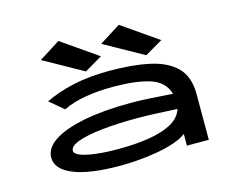

<svg xmlns="http://www.w3.org/2000/svg" viewBox="-98 -830 1196 983"><g transform="rotate(-15 500.0 -338.5)"><path d="M425 11Q265 11 179.5 -23.5Q94 -58 94 -120Q94 -171 150.5 -208Q207 -245 312 -265.5Q417 -286 561 -286Q605 -286 664 -282.5Q723 -279 781 -275Q761 -343 686.5 -366Q612 -389 493 -389Q413 -389 346 -377.5Q279 -366 227 -341L153 -403Q218 -435 303.5 -454Q389 -473 499 -473Q618 -473 708 -453.5Q798 -434 847.5 -384.5Q897 -335 897 -243V0H781V-62Q753 -41 709.5 -27Q666 -13 615 -4.5Q564 4 514.5 7.5Q465 11 425 11ZM210 -126Q210 -109 240.5 -97.5Q271 -86 322.5 -80Q374 -74 439 -74Q530 -74 603 -86Q676 -98 722.5 -124Q769 -150 783 -194Q731 -197 673.5 -199.5Q616 -202 573 -202Q464 -202 382.5 -193Q301 -184 255.5 -167Q210 -150 210 -126ZM380 -501 172 -617 284 -688 474 -556ZM700 -501 492 -617 604 -688 794 -556Z"/></g></svg>

Font: Inconsolata UltraExpanded SemiBold
Style: Regular
Weight: 600
Width: 9
Monospace: yes
Designer: Raph Levien, Cyreal, Brenton Simpson
Foundry: Raph Levien, Cyreal, Google
Version: Version 3.001; ttfautohint (v1.8.2.53-6de2)